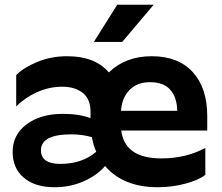

<svg xmlns="http://www.w3.org/2000/svg" viewBox="-20 -776 932 806"><path d="M233 -88Q325 -88 384 -139Q372 -165 366 -200Q327 -212 279 -212Q152 -212 152 -145Q152 -88 233 -88ZM360 -306Q360 -360 327.5 -386Q295 -412 241 -412Q186 -412 134.5 -388.5Q83 -365 48 -329V-461Q79 -492 136.5 -516Q194 -540 262 -540Q379 -540 437 -472Q507 -540 617 -540Q728 -540 789 -473.5Q850 -407 850 -288V-228H489Q504 -111 657 -111Q760 -111 842 -155V-42Q814 -20 758 -5Q702 10 642 10Q498 10 421 -79Q389 -41 332.5 -15.5Q276 10 209 10Q127 10 80 -30Q33 -70 33 -138Q33 -210 91.5 -254Q150 -298 244 -298Q312 -298 360 -280ZM610 -431Q556 -431 524 -398.5Q492 -366 488 -311H724Q723 -367 695 -399Q667 -431 610 -431ZM472 -756H625L493 -600H374Z"/></svg>

Font: Roundo SemiBold
Style: Regular
Weight: 600
Designer: Namrata Goyal (Gurmukhi), Shiva Nallaperumal (Latin)
Foundry: Indian Type Foundry
Version: Version 1.000;PS 1.0;hotconv 1.0.88;makeotf.lib2.5.647800